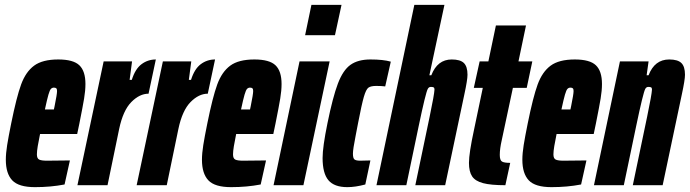

<svg xmlns="http://www.w3.org/2000/svg" viewBox="-20 -763 2842 791"><path d="M4 -105Q4 -131 9.5 -165.5Q15 -200 26 -254Q48 -363 67 -415Q86 -467 120.5 -492.5Q155 -518 220 -518Q282 -518 307 -494Q332 -470 332 -417Q332 -390 326.5 -357Q321 -324 307 -254L298 -211H145Q139 -182 135.5 -161Q132 -140 132 -127Q132 -110 141.5 -105.5Q151 -101 173 -101L268 -102L246 -3Q189 8 124 8Q57 8 30.5 -20Q4 -48 4 -105ZM202 -312 205 -326Q215 -375 215 -388Q215 -396 212 -399Q209 -402 202 -402Q195 -402 190 -397Q185 -392 179.5 -373Q174 -354 165 -312Z M407 -510H524L514 -434H523Q537 -479 563 -498.5Q589 -518 622 -518L592 -377Q555 -377 521 -342.5Q487 -308 471 -232L423 0H299Z M651 -510H768L758 -434H767Q781 -479 807 -498.5Q833 -518 866 -518L836 -377Q799 -377 765 -342.5Q731 -308 715 -232L667 0H543Z M812 -105Q812 -131 817.5 -165.5Q823 -200 834 -254Q856 -363 875 -415Q894 -467 928.5 -492.5Q963 -518 1028 -518Q1090 -518 1115 -494Q1140 -470 1140 -417Q1140 -390 1134.5 -357Q1129 -324 1115 -254L1106 -211H953Q947 -182 943.5 -161Q940 -140 940 -127Q940 -110 949.5 -105.5Q959 -101 981 -101L1076 -102L1054 -3Q997 8 932 8Q865 8 838.5 -20Q812 -48 812 -105ZM1010 -312 1013 -326Q1023 -375 1023 -388Q1023 -396 1020 -399Q1017 -402 1010 -402Q1003 -402 998 -397Q993 -392 987.5 -373Q982 -354 973 -312Z M1237 -618 1263 -743H1387L1360 -618ZM1107 0 1214 -510H1338L1230 0Z M1309 -112Q1309 -157 1329 -255Q1351 -363 1372 -418.5Q1393 -474 1424 -496Q1455 -518 1506 -518Q1559 -518 1590 -509L1567 -407Q1552 -409 1530 -409Q1508 -409 1498 -402Q1488 -395 1479 -364Q1470 -333 1455 -255L1445 -203Q1434 -148 1434 -130Q1434 -111 1440.5 -106Q1447 -101 1464 -101Q1490 -101 1506 -102L1485 -3Q1444 8 1411 8Q1357 8 1333 -20.5Q1309 -49 1309 -112Z M1687 -743H1811L1749 -453H1757Q1782 -518 1841 -518Q1876 -518 1891 -503.5Q1906 -489 1906 -455Q1906 -434 1893 -374L1814 0H1691L1750 -282Q1769 -373 1770 -394Q1770 -401 1766.5 -403Q1763 -405 1755 -405Q1747 -405 1742.5 -397Q1738 -389 1728.5 -350Q1719 -311 1705 -244L1654 0H1531Z M1912 -92Q1912 -132 1933 -229L1969 -401H1932L1956 -510H1992L2023 -658H2147L2116 -510H2173L2150 -401H2093L2047 -185Q2039 -150 2039 -125Q2039 -103 2048 -97.5Q2057 -92 2082 -92L2062 0Q2002 0 1970 -8.5Q1938 -17 1925 -36.5Q1912 -56 1912 -92Z M2132 -105Q2132 -131 2137.5 -165.5Q2143 -200 2154 -254Q2176 -363 2195 -415Q2214 -467 2248.5 -492.5Q2283 -518 2348 -518Q2410 -518 2435 -494Q2460 -470 2460 -417Q2460 -390 2454.5 -357Q2449 -324 2435 -254L2426 -211H2273Q2267 -182 2263.5 -161Q2260 -140 2260 -127Q2260 -110 2269.5 -105.5Q2279 -101 2301 -101L2396 -102L2374 -3Q2317 8 2252 8Q2185 8 2158.5 -20Q2132 -48 2132 -105ZM2330 -312 2333 -326Q2343 -375 2343 -388Q2343 -396 2340 -399Q2337 -402 2330 -402Q2323 -402 2318 -397Q2313 -392 2307.5 -373Q2302 -354 2293 -312Z M2534 -510H2652L2644 -453H2652Q2677 -518 2737 -518Q2772 -518 2787 -503.5Q2802 -489 2802 -455Q2802 -434 2789 -374L2710 0H2587L2646 -282Q2665 -373 2666 -394Q2666 -401 2662.5 -403Q2659 -405 2651 -405Q2643 -405 2638.5 -397Q2634 -389 2624.5 -350Q2615 -311 2601 -244L2550 0H2427Z"/></svg>

Font: Saira Ultra Condensed Black
Style: Italic
Weight: 900
Width: 1
Italic angle: -12°
Designer: Hector Gatti with collaboration of the Omnibus-Type team
Foundry: Omnibus-Type
Version: Version 1.001; ttfautohint (v1.8)